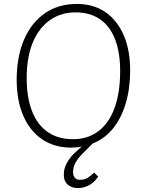

<svg xmlns="http://www.w3.org/2000/svg" viewBox="-20 -738 731 978"><path d="M377 220Q356 220 339.5 212Q323 204 314 189Q305 174 305 152Q305 121 319.5 94Q334 67 355.5 46Q377 25 396 9Q384 11 370.5 12.5Q357 14 344 14Q257 14 194.5 -28.5Q132 -71 98.5 -148.5Q65 -226 65 -332Q65 -448 102 -535Q139 -622 208 -670Q277 -718 372 -718Q456 -718 516.5 -676.5Q577 -635 610 -559Q643 -483 643 -379Q643 -287 620.5 -211.5Q598 -136 555.5 -83.5Q513 -31 452 -7Q421 23 398.5 46.5Q376 70 364 92Q352 114 352 139Q352 155 360.5 166.5Q369 178 388 178Q410 178 426 168Q442 158 460 141L480 162Q458 194 431 207Q404 220 377 220ZM352 -29Q426 -29 479.5 -68.5Q533 -108 562 -184Q591 -260 592 -369Q593 -467 567 -535.5Q541 -604 490 -639.5Q439 -675 365 -675Q291 -675 235 -636Q179 -597 148 -524Q117 -451 116 -347Q115 -245 142.5 -173.5Q170 -102 223 -65.5Q276 -29 352 -29Z"/></svg>

Font: Literata 18pt ExtraLight
Style: Italic
Weight: 250
Italic angle: -2°
Designer: Latin by Veronika Burian and Jose Scaglione. Greek by Irene Vlachou. Cyrillic by Vera Evstafieva
Foundry: TypeTogether
Version: Version 3.103;gftools[0.9.29]